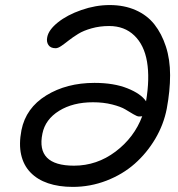

<svg xmlns="http://www.w3.org/2000/svg" viewBox="-20 -730 705 760"><path d="M268.1 9.8Q212.9 9.8 170.4 -4.6Q127.9 -19 100.6 -47.4Q73.2 -75.7 63.7 -117.7Q54.2 -159.7 64.9 -214.8Q82.5 -302.7 163.1 -352.3Q243.7 -401.9 354 -401.9Q430.7 -401.9 484.4 -380.4Q538.1 -358.9 558.1 -329.1Q573.2 -419.4 562 -485.6Q550.8 -551.8 511.7 -589.4Q472.7 -627 412.1 -627Q375 -627 342.8 -617.9Q310.5 -608.9 289.6 -595.9Q268.6 -583 252.2 -570.1Q235.8 -557.1 222.7 -548.1Q209.5 -539.1 200.2 -539.1Q180.2 -539.1 171.6 -552Q163.1 -564.9 167 -583Q172.4 -611.8 209.2 -641.4Q246.1 -670.9 302.2 -690.4Q358.4 -710 414.1 -710Q471.7 -710 517.1 -689.9Q562.5 -669.9 591.3 -633.3Q620.1 -596.7 636.7 -545.7Q653.3 -494.6 653.3 -432.6Q653.3 -370.6 640.1 -299.8Q627.9 -236.8 594.5 -180.4Q561 -124 513.2 -81.8Q465.3 -39.6 401.4 -14.9Q337.4 9.8 268.1 9.8ZM147.9 -201.2Q121.6 -74.2 272.9 -74.2Q363.3 -74.2 437.3 -129.9Q511.2 -185.5 543 -270Q539.1 -269 529.8 -269Q522.9 -269 508.1 -277.8Q493.2 -286.6 475.8 -297.1Q458.5 -307.6 424.1 -316.4Q389.6 -325.2 348.1 -325.2Q268.6 -325.2 213.9 -291.3Q159.2 -257.3 147.9 -201.2Z"/></svg>

Font: Shantell Sans Normal
Style: Italic
Weight: 400
Italic angle: -11.31°
Designer: Stephen Nixon, Anya Danilova, Shantell Martin
Foundry: Arrow Type
Version: Version 1.006;[559af2be0]